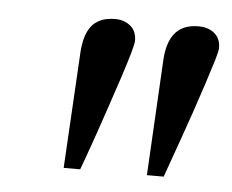

<svg xmlns="http://www.w3.org/2000/svg" viewBox="-34 -751 443 367"><g transform="rotate(5 188.0 -568.0)"><path d="M214.8 -675.8Q214.8 -670.4 209.5 -651.6Q204.1 -632.8 195.6 -606.7Q187 -580.6 177 -551Q167 -521.5 158 -495.1Q148.9 -468.8 141.6 -448.7Q134.3 -428.7 131.8 -421.9H100.1L112.8 -645Q113.8 -660.2 117.2 -672.6Q120.6 -685.1 127.4 -694.3Q134.3 -703.6 145.5 -708.7Q156.7 -713.9 173.8 -713.9Q190.9 -713.9 202.9 -704.1Q214.8 -694.3 214.8 -675.8ZM376 -675.8Q376 -670.4 370.4 -651.6Q364.7 -632.8 356.2 -606.7Q347.7 -580.6 337.6 -551Q327.6 -521.5 318.1 -495.1Q308.6 -468.8 301.5 -448.7Q294.4 -428.7 292 -421.9H259.8L272 -645Q272.9 -660.2 276.6 -672.6Q280.3 -685.1 287.4 -694.3Q294.4 -703.6 305.7 -708.7Q316.9 -713.9 334 -713.9Q352.1 -713.9 364 -704.1Q376 -694.3 376 -675.8Z"/></g></svg>

Font: Charis SIL Afr
Style: Italic
Weight: 400
Italic angle: -11°
Foundry: SIL International
Version: Version 5.000